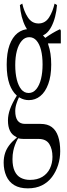

<svg xmlns="http://www.w3.org/2000/svg" viewBox="-25 -762 365 1053"><path d="M135.3 -558.1Q111.3 -558.1 94 -537.8Q76.7 -517.6 67.6 -483.6Q58.6 -449.7 58.6 -405Q58.6 -360.4 67.1 -325.9Q75.7 -291.5 91.8 -271.7Q107.9 -252 132.3 -252Q156.7 -252 174.1 -273.2Q191.4 -294.4 200 -329.6Q208.5 -364.7 208.5 -408.9Q208.5 -453.1 200.2 -486.6Q191.9 -520 175.5 -539.1Q159.2 -558.1 135.3 -558.1ZM3.4 76.2Q17.6 33.7 63 -3.9Q65.9 -2.4 68.8 -8.8Q65.4 -6.8 62 -12.2Q18.6 -33.2 18.6 -101.6Q18.6 -130.9 29.8 -162.8Q41 -194.8 67.4 -237.8Q65.9 -238.8 64.5 -240.2Q41.5 -261.7 27.3 -299.3Q11.7 -342.8 11.7 -407.2Q11.7 -471.7 27.3 -514.9Q43 -558.1 71.3 -580.6Q99.6 -602.5 134.3 -602.5Q154.8 -602.5 171.6 -595.7Q188.5 -588.9 203.1 -576.2Q212.4 -567.9 219.7 -557.1Q221.2 -560.1 222.7 -553.7Q262.7 -582.5 302.2 -601.1Q305.7 -602.5 308.6 -593.8Q308.6 -563 308.6 -523.9H237.8Q238.8 -523.4 239.7 -517.1Q255.9 -471.7 255.9 -407.7Q255.9 -345.2 239.7 -301.3Q223.6 -257.3 196 -235.1Q168.5 -212.9 133.3 -212.9Q106.4 -212.9 84 -226.1Q81.5 -227.1 79.1 -228.5Q70.3 -209.5 66.4 -196.8Q58.6 -174.3 58.6 -153.3Q58.6 -118.2 71.8 -100.3Q85 -82.5 112.8 -82.5H197.8Q235.4 -82.5 258.8 -65.2Q282.2 -47.9 293.7 -14.4Q305.2 19 305.2 67.4Q305.2 106.4 293.7 142.8Q282.2 179.2 260.3 208.5Q238.3 237.8 205.3 254.4Q172.4 271 127.4 271Q82.5 271 53.2 253.4Q23.9 235.8 9.5 203.1Q-4.9 170.4 -4.9 129.9Q-4.9 101.1 3.4 76.2ZM73.7 -3.4Q72.8 2.9 72.3 0Q54.7 32.2 47.9 65.4Q43.5 85.9 43.5 110.8Q43.5 150.4 55.2 176Q66.9 201.7 88.9 213.1Q110.8 224.6 139.2 224.6Q179.7 224.6 207.3 207.8Q234.9 190.9 248.8 162.1Q262.7 133.3 262.7 98.1Q262.7 55.7 245.6 28.3Q228 0 187 0H105Q90.3 0 73.7 -3.4ZM84 -734.4 97.2 -742.2Q106.9 -698.7 127 -668Q148.9 -633.3 186.3 -633.3Q223.6 -633.3 245.1 -668Q264.2 -698.7 274.4 -742.2L287.6 -734.4Q285.2 -701.2 277.3 -670.7Q269.5 -640.1 256.6 -615.5Q243.7 -590.8 226.6 -577.4Q209.5 -564 186.3 -564Q163.1 -564 145.5 -577.4Q127.9 -590.8 115 -615.5Q102.1 -640.1 94.2 -670.7Q86.4 -701.2 84 -734.4Z"/></svg>

Font: Scarab Serif
Style: Condensed-Light
Weight: 300
Designer: John Roberts
Foundry: Scarab
Version: 1.0